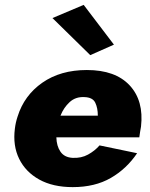

<svg xmlns="http://www.w3.org/2000/svg" viewBox="-20 -757 615 787"><path d="M195 -683 323 -737 447 -574 350 -531ZM542 -129Q499 -65 434 -27.5Q369 10 278 10Q197 10 141 -21Q85 -52 58.5 -106Q32 -160 41 -230Q44 -255 52 -279Q79 -366 153.5 -418Q228 -470 336 -470Q453 -470 511.5 -407Q570 -344 558 -238Q556 -229 554.5 -218Q553 -207 551 -194H211Q212 -158 228 -135Q244 -112 277 -110Q313 -108 341 -123.5Q369 -139 388 -161ZM326 -359Q290 -361 265.5 -338.5Q241 -316 228 -283H381Q381 -314 370.5 -336Q360 -358 326 -359Z"/></svg>

Font: Jost* Heavy
Style: Italic
Weight: 800
Italic angle: -10°
Version: Version 3.7